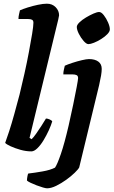

<svg xmlns="http://www.w3.org/2000/svg" viewBox="-20 -820 615 1040"><path d="M150 0Q121 0 91 -8.5Q61 -17 38 -27.5Q15 -38 8 -46Q16 -67 29.5 -108.5Q43 -150 57.5 -202.5Q72 -255 86 -308Q99 -361 112.5 -421.5Q126 -482 136.5 -538Q147 -594 154 -636.5Q161 -679 161 -697Q161 -709 153.5 -713Q146 -717 132 -717H80Q80 -729 83 -742.5Q86 -756 88 -764Q103 -771 130 -779.5Q157 -788 185.5 -794Q214 -800 234 -800Q263 -800 281.5 -781Q300 -762 300 -737Q300 -734 295.5 -714Q291 -694 285 -671L140 -73L151 -66Q161 -75 175.5 -95.5Q190 -116 204.5 -138.5Q219 -161 229 -178Q238 -178 249 -173Q260 -168 263 -163Q257 -142 244.5 -114.5Q232 -87 216 -60.5Q200 -34 182.5 -17Q165 0 150 0ZM235 200Q228 200 212.5 195.5Q197 191 178.5 184Q160 177 145.5 170Q131 163 126 158Q126 149 128.5 135.5Q131 122 133 120Q168 116 210.5 108.5Q253 101 278 88Q290 71 309.5 14.5Q329 -42 352 -141Q365 -198 376.5 -253.5Q388 -309 395.5 -349Q403 -389 403 -397Q403 -409 395 -413Q387 -417 373 -417H323Q323 -430 326 -442.5Q329 -455 331 -464Q346 -471 372 -479.5Q398 -488 423.5 -494Q449 -500 462 -500Q494 -500 512.5 -486.5Q531 -473 531 -447Q531 -432 527.5 -411Q524 -390 517 -359L409 87Q404 97 384.5 116Q365 135 338.5 154Q312 173 284.5 186.5Q257 200 235 200ZM459 -581Q448 -581 433 -598Q418 -615 407 -637Q396 -659 396 -674Q396 -685 410.5 -699Q425 -713 446 -725.5Q467 -738 486.5 -746.5Q506 -755 517 -755Q529 -755 542.5 -737.5Q556 -720 565.5 -698Q575 -676 575 -661Q575 -649 561.5 -635Q548 -621 528 -608.5Q508 -596 489 -588.5Q470 -581 459 -581Z"/></svg>

Font: Texturina ExtraBold
Style: Italic
Weight: 800
Italic angle: -11°
Designer: Guillermo Torres Carreño
Foundry: Omnibus-Type
Version: Version 1.002; ttfautohint (v1.8.3)